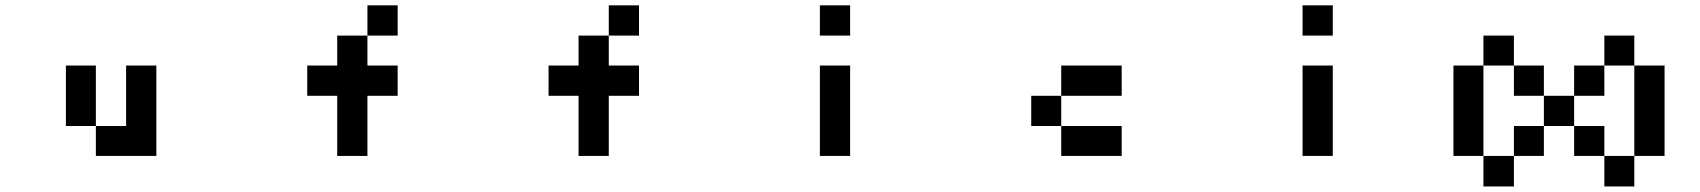

<svg xmlns="http://www.w3.org/2000/svg" viewBox="-20 -797 6261 707"><path d="M222.7 -333Q222.7 -388.7 222.7 -555.7Q250 -555.7 333 -555.7Q333 -500 333 -333Q305.7 -333 222.7 -333ZM333 -222.7Q333 -250 333 -333Q360.4 -333 444.3 -333Q444.3 -388.7 444.3 -555.7Q471.7 -555.7 555.7 -555.7Q555.7 -471.7 555.7 -222.7Q500 -222.7 333 -222.7Z M1221.7 -222.7Q1221.7 -277.3 1221.7 -444.3Q1194.3 -444.3 1111.3 -444.3Q1111.3 -471.7 1111.3 -555.7Q1138.7 -555.7 1221.7 -555.7Q1221.7 -583 1221.7 -666Q1249 -666 1333 -666Q1333 -638.7 1333 -555.7Q1360.4 -555.7 1444.3 -555.7Q1444.3 -527.3 1444.3 -444.3Q1416 -444.3 1333 -444.3Q1333 -388.7 1333 -222.7Q1304.7 -222.7 1221.7 -222.7ZM1333 -666Q1333 -694.3 1333 -777.3Q1360.4 -777.3 1444.3 -777.3Q1444.3 -750 1444.3 -666Q1416 -666 1333 -666Z M2110.4 -222.7Q2110.4 -277.3 2110.4 -444.3Q2083 -444.3 2000 -444.3Q2000 -471.7 2000 -555.7Q2027.3 -555.7 2110.4 -555.7Q2110.4 -583 2110.4 -666Q2137.7 -666 2221.7 -666Q2221.7 -638.7 2221.7 -555.7Q2249 -555.7 2333 -555.7Q2333 -527.3 2333 -444.3Q2304.7 -444.3 2221.7 -444.3Q2221.7 -388.7 2221.7 -222.7Q2193.4 -222.7 2110.4 -222.7ZM2221.7 -666Q2221.7 -694.3 2221.7 -777.3Q2249 -777.3 2333 -777.3Q2333 -750 2333 -666Q2304.7 -666 2221.7 -666Z M2999 -222.7Q2999 -305.7 2999 -555.7Q3026.4 -555.7 3110.4 -555.7Q3110.4 -471.7 3110.4 -222.7Q3082 -222.7 2999 -222.7ZM2999 -666Q2999 -694.3 2999 -777.3Q3026.4 -777.3 3110.4 -777.3Q3110.4 -750 3110.4 -666Q3082 -666 2999 -666Z M3887.7 -222.7Q3887.7 -250 3887.7 -333Q3943.4 -333 4110.4 -333Q4110.4 -305.7 4110.4 -222.7Q4054.7 -222.7 3887.7 -222.7ZM3777.3 -333Q3777.3 -360.4 3777.3 -444.3Q3804.7 -444.3 3887.7 -444.3Q3887.7 -416 3887.7 -333Q3860.4 -333 3777.3 -333ZM3887.7 -444.3Q3887.7 -471.7 3887.7 -555.7Q3943.4 -555.7 4110.4 -555.7Q4110.4 -527.3 4110.4 -444.3Q4054.7 -444.3 3887.7 -444.3Z M4776.4 -222.7Q4776.4 -305.7 4776.4 -555.7Q4803.7 -555.7 4887.7 -555.7Q4887.7 -471.7 4887.7 -222.7Q4859.4 -222.7 4776.4 -222.7ZM4776.4 -666Q4776.4 -694.3 4776.4 -777.3Q4803.7 -777.3 4887.7 -777.3Q4887.7 -750 4887.7 -666Q4859.4 -666 4776.4 -666Z M5442.4 -110.4Q5442.4 -138.7 5442.4 -222.7Q5470.7 -222.7 5554.7 -222.7Q5554.7 -194.3 5554.7 -110.4Q5526.4 -110.4 5442.4 -110.4ZM5887.7 -110.4Q5887.7 -138.7 5887.7 -222.7Q5915 -222.7 5998 -222.7Q5998 -194.3 5998 -110.4Q5970.7 -110.4 5887.7 -110.4ZM5554.7 -222.7Q5554.7 -250 5554.7 -333Q5582 -333 5665 -333Q5665 -305.7 5665 -222.7Q5637.7 -222.7 5554.7 -222.7ZM5776.4 -222.7Q5776.4 -250 5776.4 -333Q5803.7 -333 5887.7 -333Q5887.7 -305.7 5887.7 -222.7Q5859.4 -222.7 5776.4 -222.7ZM5665 -333Q5665 -360.4 5665 -444.3Q5692.4 -444.3 5776.4 -444.3Q5776.4 -416 5776.4 -333Q5748 -333 5665 -333ZM5332 -222.7Q5332 -305.7 5332 -555.7Q5359.4 -555.7 5442.4 -555.7Q5442.4 -471.7 5442.4 -222.7Q5415 -222.7 5332 -222.7ZM5554.7 -444.3Q5554.7 -471.7 5554.7 -555.7Q5582 -555.7 5665 -555.7Q5665 -527.3 5665 -444.3Q5637.7 -444.3 5554.7 -444.3ZM5776.4 -444.3Q5776.4 -471.7 5776.4 -555.7Q5803.7 -555.7 5887.7 -555.7Q5887.7 -527.3 5887.7 -444.3Q5859.4 -444.3 5776.4 -444.3ZM5998 -222.7Q5998 -305.7 5998 -555.7Q6026.4 -555.7 6109.4 -555.7Q6109.4 -471.7 6109.4 -222.7Q6082 -222.7 5998 -222.7ZM5442.4 -555.7Q5442.4 -583 5442.4 -666Q5470.7 -666 5554.7 -666Q5554.7 -638.7 5554.7 -555.7Q5526.4 -555.7 5442.4 -555.7ZM5887.7 -555.7Q5887.7 -583 5887.7 -666Q5915 -666 5998 -666Q5998 -638.7 5998 -555.7Q5970.7 -555.7 5887.7 -555.7Z"/></svg>

Font: leko majuna
Style: pona
Weight: 400
Designer: Kelsey Higham
Version: Version 2.0